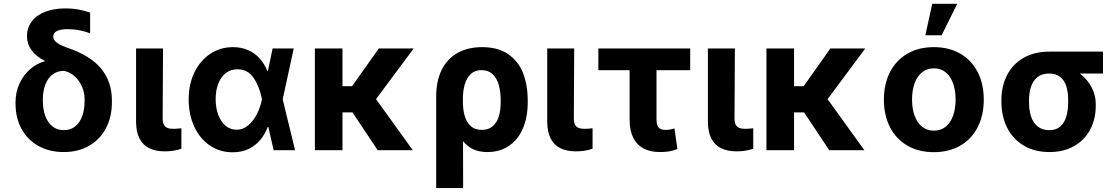

<svg xmlns="http://www.w3.org/2000/svg" viewBox="-20 -783 5828 1001"><path d="M322.3 -739.2Q355.4 -739.2 385.6 -734.1Q415.7 -728.9 449.9 -717.5V-609.1Q426.8 -618.5 395.8 -624.8Q364.7 -631 333.3 -631Q294.9 -631 276.1 -620.9Q257.4 -610.8 257.4 -592.2Q257.4 -582.1 264.2 -572.7Q271.1 -563.2 287.7 -553.2Q304.3 -543.1 332.8 -533.3Q449.9 -494 506.6 -426.2Q563.2 -358.3 563.4 -259.2V-249.5Q563.4 -173.9 532.7 -115.1Q501.9 -56.3 445 -23.3Q388.1 9.7 313.2 9.7Q237 9.7 180 -22.4Q123 -54.4 92.1 -111.4Q61.1 -168.5 61.1 -241.7V-251.4Q61.1 -301.9 81.2 -346.3Q101.3 -390.8 136 -421.5Q170.6 -452.3 213.5 -463.2L212.7 -465.9Q167.5 -489.4 144.2 -521.5Q120.9 -553.6 120.7 -594.2Q120.7 -638 145.3 -670.9Q170 -703.8 215.4 -721.5Q260.9 -739.2 322.3 -739.2ZM313.2 -104.4Q347.6 -104.4 372 -123.8Q396.4 -143.3 408.7 -177.8Q421.1 -212.4 421.1 -257.6V-265.8Q421.1 -299.7 407.2 -331.7Q393.4 -363.6 368.7 -385.6Q344 -407.6 313.2 -413.6Q278.4 -413.6 253.8 -394.5Q229.2 -375.4 216.3 -341.6Q203.5 -307.9 203.5 -265.8V-257.6Q203.5 -212.6 216.2 -178.1Q228.9 -143.7 253.4 -124Q278 -104.4 313.2 -104.4Z M829.9 -530.4 828 -164.7Q828.2 -143.7 834.6 -132.3Q841 -121 853 -116.2Q865.1 -111.3 884.1 -111.3Q896.5 -111.3 905.9 -112.3Q915.2 -113.3 925.7 -114.3V-7.5Q906.9 -1 884.9 2.6Q862.8 6.1 839.2 6.1Q792.1 6.1 759 -9.8Q725.8 -25.8 707.7 -60Q689.6 -94.3 689.4 -147.9V-530.4Z M963.7 -265.2Q963.7 -344.3 994.1 -406.5Q1024.5 -468.6 1077.2 -503Q1130 -537.3 1194.7 -537.3Q1237 -537.3 1272.4 -522.1Q1307.8 -506.9 1333.4 -478.8Q1359.1 -450.8 1374 -412.1H1417.8L1453.5 -266.6L1518.3 0H1406.6L1345.6 -266.6Q1332.6 -331.9 1302.2 -376.8Q1271.9 -421.8 1217.6 -421.8Q1182.8 -421.8 1157.4 -402Q1131.9 -382.3 1118.1 -347Q1104.3 -311.7 1104.3 -266.2Q1104.3 -220.5 1118 -184.1Q1131.8 -147.7 1156.3 -127.3Q1180.9 -106.8 1212.9 -106.8Q1248.2 -106.8 1275.8 -131Q1303.4 -155.2 1320.5 -190.5Q1337.7 -225.9 1345.6 -263.8L1401.2 -530.4H1511.4L1453.5 -263.8L1417.8 -121.2H1375.8Q1361 -81.9 1336 -52.4Q1311 -22.9 1274.8 -5.9Q1238.6 11.2 1192.3 11Q1126.1 10.8 1074.1 -24.5Q1022.2 -59.7 993 -122.4Q963.7 -185.1 963.7 -265.2Z M1765.5 0H1621.6V-530.4H1765.5ZM1889 -196.9H1740.3L1722.8 -333.5H1815.5L1955 -530.4H2136.8ZM1806.6 -213.9 1925.3 -287.1 2132.1 0H1949Z M2493.8 -537.3Q2576.5 -537.3 2629.6 -500.6Q2682.8 -463.9 2707.1 -401.6Q2731.3 -339.2 2731.3 -259.3V-249.6Q2731.3 -172 2706.2 -113.5Q2681.2 -55 2633.6 -22.7Q2586 9.7 2521.3 9.7Q2461.8 9.7 2423.7 -18.8Q2385.5 -47.3 2363.7 -98Q2341.9 -148.7 2328.3 -224L2393.4 -250.1Q2393.6 -212.3 2402.3 -180.4Q2411 -148.5 2432.7 -127.2Q2454.4 -105.9 2491.8 -105.9Q2528.2 -105.9 2550.2 -126.1Q2572.3 -146.3 2581.4 -178.1Q2590.5 -209.9 2590.3 -249.6V-259.3Q2590.3 -304.9 2580.4 -340.3Q2570.4 -375.7 2548 -396.6Q2525.7 -417.4 2489.9 -417.4Q2456.2 -417.4 2434.7 -397.5Q2413.1 -377.5 2403.2 -343.7Q2393.3 -309.8 2393.4 -267.2L2394.6 197.5H2254.1V-279.9Q2254.1 -362.3 2283.4 -420.1Q2312.7 -477.9 2366.5 -507.6Q2420.4 -537.3 2493.8 -537.3Z M2973.6 -530.4 2971.7 -164.7Q2971.9 -143.7 2978.3 -132.3Q2984.7 -121 2996.7 -116.2Q3008.7 -111.3 3027.8 -111.3Q3040.2 -111.3 3049.5 -112.3Q3058.8 -113.3 3069.4 -114.3V-7.5Q3050.5 -1 3028.5 2.6Q3006.5 6.1 2982.8 6.1Q2935.8 6.1 2902.6 -9.8Q2869.4 -25.8 2851.3 -60Q2833.2 -94.3 2833 -147.9V-530.4Z M3578.4 -417.1H3099.6V-530.4H3578.4ZM3402.7 -530.4V-159.5Q3402.7 -139 3408.3 -127.2Q3413.9 -115.4 3423.7 -110.6Q3433.4 -105.8 3449 -105.8Q3462.9 -105.8 3474.2 -107.9Q3485.5 -109.9 3496.5 -113.2L3511.5 -5.9Q3488.5 2.9 3468.1 6.3Q3447.7 9.7 3420.2 9.7Q3369.8 9.7 3334.6 -9.3Q3299.5 -28.2 3281 -66Q3262.5 -103.7 3262.5 -160.6V-530.4Z M3811.3 -530.4 3809.4 -164.7Q3809.6 -143.7 3816 -132.3Q3822.4 -121 3834.4 -116.2Q3846.4 -111.3 3865.5 -111.3Q3877.9 -111.3 3887.2 -112.3Q3896.5 -113.3 3907.1 -114.3V-7.5Q3888.2 -1 3866.2 2.6Q3844.2 6.1 3820.5 6.1Q3773.5 6.1 3740.3 -9.8Q3707.1 -25.8 3689 -60Q3670.9 -94.3 3670.7 -147.9V-530.4Z M4119.8 0H3975.9V-530.4H4119.8ZM4243.3 -196.9H4094.6L4077 -333.5H4169.8L4309.3 -530.4H4491.1ZM4160.9 -213.9 4279.6 -287.1 4486.4 0H4303.3Z M4588.2 -263.2Q4588.2 -344.9 4620 -406.9Q4651.7 -468.9 4710.7 -503.1Q4769.6 -537.3 4848.7 -537.3Q4927.8 -537.3 4986.7 -503.1Q5045.7 -468.9 5077.3 -406.9Q5108.9 -344.9 5108.9 -263.2Q5108.9 -181.9 5077.3 -120Q5045.7 -58.1 4986.7 -23.9Q4927.8 10.3 4848.7 10.3Q4769.6 10.3 4710.7 -23.9Q4651.7 -58.1 4620 -120Q4588.2 -181.9 4588.2 -263.2ZM4962.1 -264Q4962.1 -311.1 4949.1 -347.9Q4936.1 -384.7 4910.8 -405.7Q4885.5 -426.7 4849.5 -426.7Q4812.7 -426.7 4787 -405.9Q4761.3 -385.1 4748.1 -348.2Q4735 -311.3 4735 -264Q4735 -216.9 4748.1 -180.2Q4761.3 -143.6 4787 -122.7Q4812.7 -101.8 4849.5 -101.8Q4885.5 -101.8 4910.8 -122.7Q4936.1 -143.6 4949.1 -180.3Q4962.1 -217.1 4962.1 -264ZM4840.3 -763.1H4970.3L4889.4 -599.2H4804.4Z M5450.3 -513.8Q5456.4 -511.5 5462.3 -505.6Q5468.2 -499.8 5476 -491.7Q5484.3 -479 5493 -469Q5501.8 -459.1 5514.5 -449.7Q5527.3 -440.2 5544.8 -434.9Q5583.1 -422.3 5617.4 -393.8Q5651.6 -365.3 5672.2 -325.4Q5692.7 -285.5 5692.7 -241.7V-232Q5692.9 -163.6 5664.4 -108.9Q5635.9 -54.1 5581.2 -22.2Q5526.5 9.7 5451.7 9.7Q5373.3 9.7 5316.8 -24.3Q5260.3 -58.3 5230.7 -117.3Q5201.1 -176.4 5200.9 -251.4V-262.4Q5201.1 -334.7 5230.5 -391.6Q5260 -448.6 5316.1 -481.2Q5372.3 -513.8 5450.3 -513.8ZM5451.7 -104.4Q5486.5 -104.4 5508.2 -123.8Q5529.9 -143.2 5539.4 -175.8Q5549 -208.3 5548.8 -251.4V-262.4Q5549 -301.9 5539.4 -332.8Q5529.9 -363.6 5507.7 -381.7Q5485.4 -399.7 5450.3 -399.7Q5413.4 -399.7 5390.1 -381.7Q5366.8 -363.6 5355.9 -332.7Q5345 -301.7 5344.8 -262.4V-251.4Q5345 -208.1 5355.5 -175.7Q5366 -143.2 5389.7 -123.8Q5413.3 -104.4 5451.7 -104.4ZM5730.4 -399.7H5450.3V-513.8H5730.4Z"/></svg>

Font: Pretendard Variable
Style: Regular
Weight: 400
Designer: Base glyphs from Inter by Rasmus Andersson; Hangul glyphs from Noto Sans CJK(Source Han Sans) by Jang Soo-young and Kang
Foundry: Kil Hyung-jin
Version: Version 1.100;FEAKit 1.0